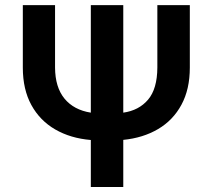

<svg xmlns="http://www.w3.org/2000/svg" viewBox="-20 -748 851 768"><path d="M609.4 -727.5H739.3V-477.5Q739.3 -391.1 705.8 -329.1Q672.4 -267.1 612.3 -231.7Q552.2 -196.3 473.1 -188.5V0H343.3V-188Q262.2 -194.8 200.9 -230.2Q139.6 -265.6 105.5 -327.9Q71.3 -390.1 71.3 -477.5V-727.5H200.2V-477.5Q200.7 -398.9 238 -353.5Q275.4 -308.1 343.3 -297.4V-727.5H473.1V-297.4Q535.6 -306.2 572.3 -349.4Q608.9 -392.6 609.4 -477.5Z"/></svg>

Font: Inter Semi Bold
Style: Regular
Weight: 600
Designer: Rasmus Andersson
Foundry: rsms
Version: Version 4.000;git-e0f93cc